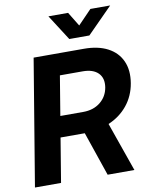

<svg xmlns="http://www.w3.org/2000/svg" viewBox="-100 -1017 854 1090"><g transform="rotate(-10 327.0 -472.0)"><path d="M11.7 0 132.3 -727.5H421.9Q503.4 -727.5 558.8 -698.5Q614.3 -669.4 638.4 -615.7Q662.6 -562 650.4 -488.8Q638.2 -416.5 595 -363.5Q551.8 -310.5 485.8 -282.7L585 0H430.7L343.8 -254.4Q339.8 -254.4 335.9 -254.4H204.1L162.1 0ZM224.1 -375H356Q415 -375 454.8 -406.7Q494.6 -438.5 503.4 -490.7Q511.7 -543 482.2 -572.8Q452.6 -602.5 393.1 -602.5H261.7ZM369.1 -943.8 418.9 -862.3 497.6 -943.8H611.3V-943.4L465.8 -796.4H350.1L255.9 -943.4V-943.8Z"/></g></svg>

Font: Inter Display
Style: Bold Italic
Weight: 700
Italic angle: -9.39999°
Designer: Rasmus Andersson
Foundry: rsms
Version: Version 4.000;git-a52131595